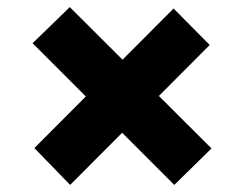

<svg xmlns="http://www.w3.org/2000/svg" viewBox="-20 -546 684 542"><path d="M472 -24 72 -424 177 -526 577 -127ZM178 -24 77 -128 470 -522 572 -419Z"/></svg>

Font: Lexend Exa
Style: Bold
Weight: 700
Designer: Bonnie Shaver-Troup, Thomas Jockin
Foundry: Lexend
Version: Version 1.007